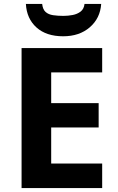

<svg xmlns="http://www.w3.org/2000/svg" viewBox="-20 -959 600 979"><path d="M501 0H90V-714H501V-590H241V-433H483V-309H241V-125H501ZM496 -939Q491 -866 438 -820Q385 -774 302 -774Q216 -774 166 -819Q116 -864 112 -939H195Q198 -911 212.5 -898Q227 -885 251 -881.5Q275 -878 303 -878Q327 -878 350.5 -882.5Q374 -887 391 -900Q408 -913 411 -939Z"/></svg>

Font: Noto IKEA Simplified Chinese
Style: Bold
Weight: 700
Designer: Monotype Design Team
Foundry: Monotype Imaging Inc.
Version: Version 1.100